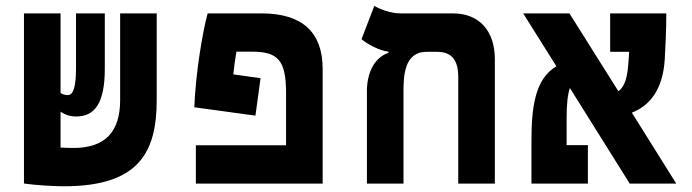

<svg xmlns="http://www.w3.org/2000/svg" viewBox="-20 -632 2384 661"><path d="M200.2 9.3C457.5 9.3 519.5 -106.9 519.5 -287.6V-585.9H393.6V-287.6C393.6 -178.7 342.8 -122.6 232.4 -122.6C223.6 -122.6 207 -123 188.5 -124V-247.6C202.1 -237.8 220.2 -231 242.2 -231C306.6 -231 340.8 -277.3 340.8 -395V-585.9H241.7V-399.4C241.7 -332 232.4 -304.7 213.4 -304.7C203.6 -304.7 195.3 -307.1 188.5 -312V-585.9H62.5V-0.5H63.5V0C101.6 5.4 163.6 9.3 200.2 9.3Z M877 -362.8 783.2 -376C786.1 -403.3 789.6 -429.2 793.9 -454.1H846.7C936 -454.1 964.8 -426.3 964.8 -311.5V-131.8H654.3V0H1090.8V-395C1090.8 -521 1020.5 -585.9 880.4 -585.9H694.8C677.2 -520.5 653.8 -382.8 648.9 -262.7L859.4 -233.9Z M1683.6 -428.2C1683.6 -527.3 1628.4 -585.9 1539.6 -585.9H1358.9C1323.2 -585.9 1283.2 -602.5 1268.6 -611.8L1224.6 -497.1C1244.1 -480.5 1284.7 -458 1317.4 -454.1V-450.2C1275.4 -436 1245.6 -392.6 1243.2 -324.7V0H1369.1V-315.4C1369.1 -368.7 1371.1 -453.6 1448.2 -453.6H1484.9C1533.7 -453.6 1557.6 -426.3 1557.6 -367.7V0H1683.6Z M2147.9 0H2308.1L2155.3 -244.1C2218.3 -269 2262.2 -324.7 2268.6 -428.2C2271 -469.2 2273.9 -534.2 2273.9 -585.9H2080.6V-453.6H2146C2145.5 -443.8 2144.5 -434.1 2144 -424.3C2140.6 -369.1 2132.8 -335.4 2108.9 -317.9L1940.4 -585.9H1781.2L1895.5 -403.8C1821.3 -359.9 1809.6 -262.2 1809.6 -144.5V0H2003.9V-132.3H1930.7V-224.1C1930.7 -274.9 1934.6 -307.6 1941.9 -329.1Z"/></svg>

Font: Cascadia Code
Style: Bold
Weight: 700
Monospace: yes
Designer: Aaron Bell
Foundry: Saja Typeworks
Version: Version 2404.023